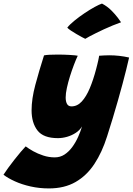

<svg xmlns="http://www.w3.org/2000/svg" viewBox="-158 -790 742 1073"><path d="M115.5 263Q62 263 13 252Q-36 241 -75 223.2Q-114 205.5 -138.5 186.5Q-129 171.5 -112.8 149Q-96.5 126.5 -77.8 102.8Q-59 79 -42 58.8Q-25 38.5 -14.5 28Q2 40.5 27.2 54.8Q52.5 69 83.8 79.2Q115 89.5 148 89.5Q178.5 89.5 202.8 73.5Q227 57.5 246 31.5Q265 5.5 278.5 -24.8Q292 -55 300.5 -83.5Q287.5 -62 265.2 -47.5Q243 -33 217 -25.5Q191 -18 165.5 -18Q84.5 -18 51.5 -60.8Q18.5 -103.5 18.5 -173.5Q18.5 -237.5 39.5 -315.8Q60.5 -394 88 -480.5Q99 -483 119.2 -484Q139.5 -485 163.5 -485Q198.5 -485 232 -483Q265.5 -481 276.5 -478.5Q266.5 -457.5 255 -427.2Q243.5 -397 233 -363.5Q222.5 -330 215.8 -299Q209 -268 209 -245Q209 -223 216.5 -209.2Q224 -195.5 241.5 -195.5Q274 -195.5 299 -222.8Q324 -250 343.8 -297Q363.5 -344 379 -403Q383 -418.5 386 -430.5Q389 -442.5 391 -451.8Q393 -461 394.2 -467.5Q395.5 -474 396 -478.5Q410.5 -479.5 424.5 -480.2Q438.5 -481 452 -481Q508.5 -481 563.5 -468.5Q549 -404 526.5 -320Q514.5 -275.5 500.8 -227.2Q487 -179 472 -129Q457 -79 440.5 -28Q412.5 61 369.5 126.2Q326.5 191.5 264.2 227.2Q202 263 115.5 263ZM412 -770Q441.5 -754.5 463.8 -732.2Q486 -710 500.2 -691Q514.5 -672 518.5 -665.5Q496 -657.5 471.5 -647.5Q447 -637.5 423.2 -626.5Q399.5 -615.5 378.8 -605.2Q358 -595 342.2 -586.5Q326.5 -578 318.5 -573Q314 -575 300 -582.5Q286 -590 269.2 -599.8Q252.5 -609.5 238 -619.2Q223.5 -629 218 -635.5Q232.5 -654 258.8 -675.2Q285 -696.5 314.8 -716.5Q344.5 -736.5 371 -751Q397.5 -765.5 412 -770Z"/></svg>

Font: Grandstander Thin Black
Style: Italic
Weight: 900
Italic angle: -15°
Version: Version 1.200